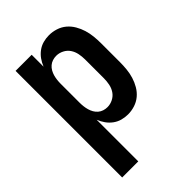

<svg xmlns="http://www.w3.org/2000/svg" viewBox="-218 -634 936 936"><g transform="rotate(-45 250.0 -166.5)"><path d="M59 205V-530H170V-448Q178 -468 190 -485Q202 -502 219 -514.5Q236 -527 256 -532.5Q276 -538 297 -538Q321 -538 344.5 -530.5Q368 -523 386.5 -507.5Q405 -492 417.5 -470.5Q430 -449 437 -426Q444 -403 446.5 -378.5Q449 -354 449 -330V-200Q449 -176 446.5 -151.5Q444 -127 437 -104Q430 -81 417.5 -59.5Q405 -38 386.5 -22.5Q368 -7 344.5 0.5Q321 8 297 8Q276 8 256 2.5Q236 -3 219 -15.5Q202 -28 190 -45Q178 -62 170 -82V205ZM251 -88Q271 -88 289.5 -97.5Q308 -107 319 -123.5Q330 -140 334 -160Q338 -180 338 -200V-330Q338 -350 334 -370Q330 -390 319 -406.5Q308 -423 289.5 -432.5Q271 -442 251 -442Q238 -442 225.5 -438Q213 -434 203 -425.5Q193 -417 186.5 -405.5Q180 -394 176.5 -381.5Q173 -369 171.5 -356Q170 -343 170 -330V-200Q170 -187 171.5 -174Q173 -161 176.5 -148.5Q180 -136 186.5 -124.5Q193 -113 203 -104.5Q213 -96 225.5 -92Q238 -88 251 -88Z"/></g></svg>

Font: iosevka_custom_sans_ss08
Style: Bold
Weight: 700
Designer: Belleve Invis
Foundry: Belleve Invis
Version: Version 10.3.0; ttfautohint (v1.8.3)